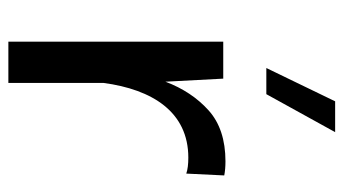

<svg xmlns="http://www.w3.org/2000/svg" viewBox="-201 -620 821 459"><g transform="rotate(90 209.5 -390.5)"><path d="M142.6 -616.7H205.1L295.9 -781.2H222.2ZM79.6 0H178.2V-227.1C193.8 -344.2 247.6 -430.2 356.9 -430.2C372.6 -430.2 385.3 -428.7 395 -425.3L399.4 -516.1C389.2 -518.1 377.9 -519 365.7 -519C314.5 -519 273.4 -505.4 243.7 -478.5C213.9 -451.7 190.9 -417 175.3 -375.5L168 -513.7H79.6Z"/></g></svg>

Font: Estedad Medium
Style: Regular
Weight: 500
Designer: Amin Abedi
Version: Version 7.3